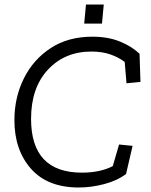

<svg xmlns="http://www.w3.org/2000/svg" viewBox="-20 -823 670 853"><path d="M354 -718 362 -803H441L433 -718ZM540 -50Q500 -20 442.5 -5Q385 10 330 10Q191 10 117.5 -73.5Q44 -157 44 -289Q44 -390 86 -474.5Q128 -559 205.5 -609.5Q283 -660 390 -660Q461 -660 514 -638Q567 -616 600 -584L604 -459L542 -453L534 -548Q506 -569 469.5 -581.5Q433 -594 386 -594Q268 -594 193 -513.5Q118 -433 118 -295Q118 -56 344 -56Q425 -56 481 -85L509 -181L569 -175Z"/></svg>

Font: Zilla Slab
Style: Italic
Weight: 400
Italic angle: -6°
Designer: Typotheque.com
Foundry: Typotheque type foundry
Version: Version 1.1; 2017; ttfautohint (v1.6)